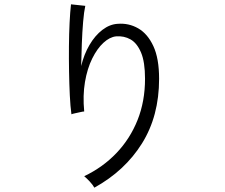

<svg xmlns="http://www.w3.org/2000/svg" viewBox="-20 -816 1040 887"><path d="M416 51Q408 37 394.5 22.5Q381 8 369 -2Q455 -43 518 -109Q581 -175 615.5 -261.5Q650 -348 650 -452Q650 -530 631.5 -573.5Q613 -617 583 -634Q553 -651 516 -648Q487 -645 458 -618.5Q429 -592 406 -545.5Q383 -499 372.5 -437Q362 -375 369 -301Q364 -301 351 -298Q338 -295 326 -292.5Q314 -290 310 -288Q305 -324 302.5 -375.5Q300 -427 299 -485.5Q298 -544 298.5 -602Q299 -660 301.5 -711Q304 -762 308 -796L374 -789Q368 -762 364 -715Q360 -668 358 -613.5Q356 -559 355 -511Q368 -565 393.5 -608.5Q419 -652 453 -678Q487 -704 524 -706Q575 -710 618.5 -685Q662 -660 688.5 -603Q715 -546 715 -452Q715 -280 636 -153.5Q557 -27 416 51Z"/></svg>

Font: Zen Kaku Gothic New
Style: Regular
Weight: 400
Designer: Yoshimichi Ohira
Foundry: Positype
Version: Version 1.001